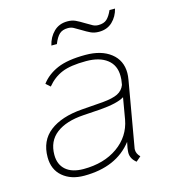

<svg xmlns="http://www.w3.org/2000/svg" viewBox="-99 -717 718 808"><g transform="rotate(-15 260.0 -313.0)"><path d="M404 -50Q403 -47 403 -40Q403 -23 418 -8L397 10Q373 -9 373 -35Q373 -42 375 -56L380 -81Q310 10 169 10Q112 10 76 -20.5Q40 -51 40 -105Q40 -177 90.5 -216Q141 -255 231 -262L324 -269Q368 -273 390 -284Q412 -295 421 -318L423 -331Q425 -340 425 -356Q425 -403 392 -428.5Q359 -454 301 -454Q233 -454 195.5 -438.5Q158 -423 130 -389L111 -406Q137 -441 182 -460.5Q227 -480 305 -480Q374 -480 415 -448Q456 -416 456 -361Q456 -348 453 -331ZM412 -267Q382 -248 306 -242L231 -237Q155 -232 112.5 -199.5Q70 -167 70 -107Q70 -65 97 -41.5Q124 -18 174 -18Q263 -18 323 -60.5Q383 -103 396 -174ZM268 -636Q288 -636 303 -629Q318 -622 339 -609Q357 -598 367.5 -592.5Q378 -587 391 -587Q415 -587 428 -599Q441 -611 452 -636H476Q468 -603 445 -581Q422 -559 386 -559Q366 -559 351 -566Q336 -573 315 -586Q297 -597 286.5 -602.5Q276 -608 263 -608Q239 -608 225.5 -595.5Q212 -583 201 -555H177Q185 -590 208.5 -613Q232 -636 268 -636Z"/></g></svg>

Font: KoHo ExtraLight
Style: Italic
Weight: 275
Italic angle: -10°
Version: Version 1.000; ttfautohint (v1.6)